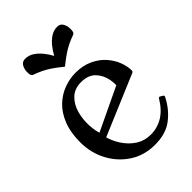

<svg xmlns="http://www.w3.org/2000/svg" viewBox="-198 -731 827 827"><g transform="rotate(-45 215.5 -318.0)"><path d="M422 -102.5Q397 -53.5 355.2 -21.2Q313.5 11 247 11Q181.5 11 131.9 -21.5Q82.2 -54 54.1 -107.5Q26 -161 26 -224Q26 -285 43.6 -328.5Q61.2 -372 90.2 -399Q119.2 -426 154.1 -438.5Q189 -451 222.8 -451Q268 -451 302 -435.1Q336 -419.2 358.1 -394.2Q380.2 -369.2 391.1 -340.9Q402 -312.5 402 -287.5Q402 -285.5 401.5 -283.1Q401 -280.8 399 -279.1Q397 -277.5 394 -276.5L75.8 -141.8L65.2 -172L341 -303.5L305 -253.5Q313.8 -288.2 307.1 -323.2Q300.5 -358.2 277.4 -381.9Q254.2 -405.5 211.8 -405.5Q171.8 -405.5 147.4 -382Q123 -358.5 113 -322.5Q103 -286.5 105 -248.8Q107 -211 118 -182.8L117 -171.5Q125.8 -135.5 146.1 -103.8Q166.5 -72 196.5 -52.4Q226.5 -32.8 265 -32.8Q304.5 -32.8 338.6 -53.2Q372.8 -73.8 399.2 -117.8Q403.2 -124.2 408.5 -121.2L420.8 -114Q426.5 -110.5 422 -102.5ZM210 -567Q220 -585.9 234.5 -604.2Q249 -622.6 267.4 -634.8Q285.8 -647 307.8 -647Q325.5 -647 333.7 -632.6Q342 -618.2 342 -599.4Q342 -590.5 340.4 -583.8Q338.8 -577.1 332.2 -573.8Q310 -565.8 292.8 -557.5Q275.5 -549.2 256.6 -536.5Q237.8 -523.8 210 -501.5Q182.5 -523.8 163.5 -536.5Q144.6 -549.2 127.3 -557.5Q110 -565.8 87.8 -573.8Q81.2 -577.1 79.6 -583.8Q78 -590.4 78 -599.3Q78 -618.2 86.4 -632.6Q94.8 -647 112.2 -647Q134.4 -647 152.7 -634.8Q171 -622.5 185.5 -604.2Q200 -586 210 -567Z"/></g></svg>

Font: Young Serif Light
Style: Regular
Weight: 300
Designer: Bastien Sozeau
Foundry: NBR — Bastien Sozeau
Version: Version 5.001